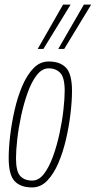

<svg xmlns="http://www.w3.org/2000/svg" viewBox="-20 -810 419 840"><path d="M120 10Q70 10 44 -17.5Q18 -45 18 -119Q18 -162 24.5 -217Q31 -272 44 -329Q57 -386 77.5 -434Q98 -482 126.5 -511.5Q155 -541 193 -541Q243 -541 269 -513.5Q295 -486 295 -412Q295 -369 288.5 -313.5Q282 -258 269 -201.5Q256 -145 235.5 -97Q215 -49 186.5 -19.5Q158 10 120 10ZM121 -20Q150 -20 172.5 -49.5Q195 -79 212 -126Q229 -173 240.5 -226.5Q252 -280 257.5 -329.5Q263 -379 263 -413Q263 -470 244 -490.5Q225 -511 193 -511Q164 -511 141 -481.5Q118 -452 101 -404.5Q84 -357 72.5 -303.5Q61 -250 55.5 -200.5Q50 -151 50 -118Q50 -60 68.5 -40Q87 -20 121 -20ZM235 -596 347 -790H379L261 -596ZM145 -596 256 -790H289L170 -596Z"/></svg>

Font: Georama Condensed ExtraLight
Style: Italic
Weight: 200
Width: 3
Italic angle: -9°
Designer: Jean-Baptiste Levee
Foundry: Production Type
Version: Version 1.000